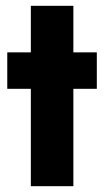

<svg xmlns="http://www.w3.org/2000/svg" viewBox="-20 -640 358 660"><path d="M5 -460V-334.7H312.8V-460ZM86 -620V0H232.2V-620Z"/></svg>

Font: Jost* Book
Style: Regular
Weight: 400
Version: Version 3.000